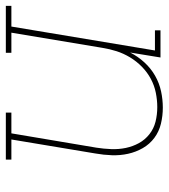

<svg xmlns="http://www.w3.org/2000/svg" viewBox="2 -598 578 658"><g transform="rotate(90 291.0 -269.0)"><path d="M-18 0V-19H53L135 -511H66V-530H159L142 -426Q155 -452 175.5 -474.5Q196 -497 221.5 -511.5Q247 -526 275 -532Q303 -538 331 -538Q359 -538 386 -531.5Q413 -525 434.5 -509Q456 -493 469.5 -469.5Q483 -446 489 -419Q495 -392 494 -363.5Q493 -335 488 -307L440 -19H509V0H348V-19H419L468 -310Q472 -335 473 -361Q474 -387 469 -411Q464 -435 452.5 -456Q441 -477 422 -492Q403 -507 379 -513Q355 -519 329 -519Q305 -519 280 -514Q255 -509 232.5 -497Q210 -485 191 -466.5Q172 -448 158.5 -425.5Q145 -403 137.5 -379.5Q130 -356 126 -331L74 -19H143V0Z"/></g></svg>

Font: Iosevka Curly Slab ThExObl
Style: Regular
Weight: 100
Width: 7
Italic angle: -9°
Monospace: yes
Designer: Belleve Invis
Foundry: Belleve Invis
Version: Version 11.1.0; ttfautohint (v1.8.3)